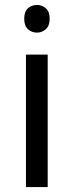

<svg xmlns="http://www.w3.org/2000/svg" viewBox="-20 -757 298 777"><path d="M173 -536V0H85V-536ZM130 -737Q150 -737 165.5 -723.5Q181 -710 181 -681Q181 -653 165.5 -639Q150 -625 130 -625Q108 -625 93 -639Q78 -653 78 -681Q78 -710 93 -723.5Q108 -737 130 -737Z"/></svg>

Font: gurmukhi115
Style: Regular
Weight: 400
Designer: Jelle Bosma - Monotype Design Team
Foundry: Monotype Imaging Inc.
Version: Version 2.003